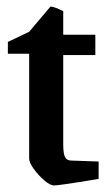

<svg xmlns="http://www.w3.org/2000/svg" viewBox="-20 -556 333 586"><path d="M145 10Q133 10 115 -5.5Q97 -21 83 -40.5Q69 -60 69 -72V-392H4V-428L69 -459L134 -536Q140 -536 150.5 -532Q161 -528 173 -522V-450H271V-388H173V-116Q173 -87 178.5 -76.5Q184 -66 197 -66L281 -63V-10Q259 -6 230 -1.5Q201 3 176.5 6.5Q152 10 145 10Z"/></svg>

Font: Grenze Gotisch Medium
Style: Regular
Weight: 500
Designer: Renata Polastri
Foundry: Omnibus-Type
Version: Version 1.001